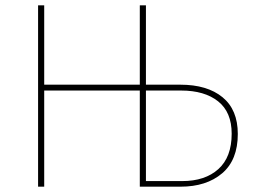

<svg xmlns="http://www.w3.org/2000/svg" viewBox="-20 -701 962 721"><path d="M873 -198Q873 -100 814 -50Q755 0 658 0H505V-361H146V0H123V-681H146V-383H505V-681H528V-383H657Q758 -383 815.5 -336Q873 -289 873 -198ZM850 -199Q850 -280 799 -320.5Q748 -361 660 -361H528V-21H664Q750 -21 800 -66Q850 -111 850 -199Z"/></svg>

Font: Fira Sans Thin
Style: Regular
Weight: 100
Designer: bBox Type GmbH & Carrois Corporate GbR & Edenspiekermann AG
Foundry: bBox Type GmbH & Carrois Corporate GbR & Edenspiekermann AG
Version: Version 4.301